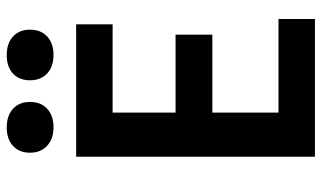

<svg xmlns="http://www.w3.org/2000/svg" viewBox="-210 -734 944 563"><g transform="rotate(-90 261.5 -452.0)"><path d="M95.7 -835.4Q95.7 -867.2 115.7 -885.5Q135.7 -903.8 169.9 -903.8Q204.1 -903.8 224.4 -885.5Q244.6 -867.2 244.6 -835.4Q244.6 -803.7 224.6 -785.2Q204.6 -766.6 170.4 -766.6Q136.2 -766.6 116 -785.4Q95.7 -804.2 95.7 -835.4ZM308.1 -835.4Q308.1 -867.2 327.9 -885.5Q347.7 -903.8 381.8 -903.8Q416 -903.8 436.3 -885.5Q456.5 -867.2 456.5 -835.4Q456.5 -803.7 436.5 -785.2Q416.5 -766.6 382.3 -766.6Q348.1 -766.6 328.1 -785.2Q308.1 -803.7 308.1 -835.4ZM84 -700.2H472.2V-593.3H213.4V-408.7H441.9V-300.8H213.4V-106.9H487.8V0H84Z"/></g></svg>

Font: Selawik Semibold
Style: Regular
Weight: 600
Designer: Aaron Bell
Foundry: Microsoft Corporation
Version: Version 1.01